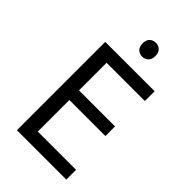

<svg xmlns="http://www.w3.org/2000/svg" viewBox="-270 -1006 1097 1097"><g transform="rotate(45 278.0 -457.5)"><path d="M496 0H97V-714H496V-635H187V-412H478V-334H187V-79H496ZM306 -915Q326 -915 341.5 -901.5Q357 -888 357 -859Q357 -831 341.5 -817Q326 -803 306 -803Q284 -803 269 -817Q254 -831 254 -859Q254 -888 269 -901.5Q284 -915 306 -915Z"/></g></svg>

Font: Noto Sans Adlam
Style: Regular
Weight: 400
Designer: Mark Jamra, Neil Patel
Foundry: JamraPatel LLC
Version: Version 3.001